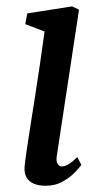

<svg xmlns="http://www.w3.org/2000/svg" viewBox="-20 -586 334 616"><path d="M126 10Q104 10 88.2 3.2Q72.5 -3.5 64.8 -17.5Q57 -31.5 59 -53Q61 -73 66.2 -108Q71.5 -143 78.5 -188Q85.5 -233 93.5 -283.5Q101.5 -334 109 -385.8Q116.5 -437.5 123 -485L61 -508.5L67.5 -543L211.5 -565.5L233.5 -555L162.5 -87.5Q159.5 -69.5 164.5 -60.8Q169.5 -52 178 -52Q188 -52 199.5 -58.8Q211 -65.5 228 -82L241 -57Q236 -49.5 220.8 -33.5Q205.5 -17.5 181.5 -3.8Q157.5 10 126 10Z"/></svg>

Font: Merriweather 20pt
Style: Italic
Weight: 400
Italic angle: -7.8°
Version: Version 2.101